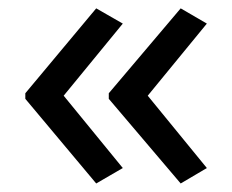

<svg xmlns="http://www.w3.org/2000/svg" viewBox="-20 -491 549 455"><path d="M237.8 -270 408.2 -471.2 470.2 -435.1 330.1 -264.2 470.2 -92.8 408.2 -56.2 237.8 -256.8ZM40 -270 208 -471.2 271 -435.1 130.9 -264.2 271 -92.8 208 -56.2 40 -256.8Z"/></svg>

Font: NotoSans
Style: Regular
Weight: 400
Designer: Monotype Design team
Foundry: Monotype Imaging Inc.
Version: Version 1.04; ttfautohint (v1.4.1)